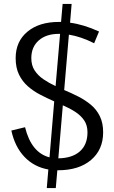

<svg xmlns="http://www.w3.org/2000/svg" viewBox="-20 -856 585 981"><path d="M219 105 227 10Q154 -3 105 -54.5Q56 -106 38 -189L108 -206Q140 -76 233 -52L257 -338Q221 -354 186 -372Q151 -390 122.5 -415Q94 -440 77 -475Q60 -510 60 -559Q60 -644 120 -694Q180 -744 281 -744Q287 -744 292 -744L300 -836H346L338 -740Q407 -731 486 -695L461 -635Q394 -669 332 -679L308 -396Q344 -381 379.5 -363Q415 -345 444 -321Q473 -297 490 -262.5Q507 -228 507 -180Q507 -91 445 -38.5Q383 14 276 14Q274 14 273 14L265 105ZM140 -559Q140 -522 157 -496Q174 -470 202 -451Q230 -432 264 -416L287 -683Q284 -683 281 -683Q216 -683 178 -649.5Q140 -616 140 -559ZM427 -180Q427 -216 410 -241Q393 -266 364.5 -284.5Q336 -303 301 -318L278 -47Q349 -48 388 -82.5Q427 -117 427 -180Z"/></svg>

Font: Fauna One
Style: Regular
Weight: 400
Designer: Eduardo Rodriguez Tunni
Foundry: Eduardo Rodriguez Tunni
Version: Version 2.001; ttfautohint (v1.8.4.7-5d5b);gftools[0.9.23]